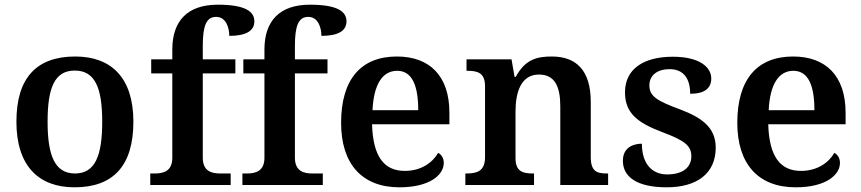

<svg xmlns="http://www.w3.org/2000/svg" viewBox="-20 -789 3672 819"><path d="M298 10C463 10 549 -82 549 -270C549 -457 455 -548 301 -548C136 -548 50 -457 50 -270C50 -82 144 10 298 10ZM300 -49C214 -49 183 -125 183 -270C183 -415 213 -488 299 -488C385 -488 416 -415 416 -270C416 -125 386 -49 300 -49Z M621 0H964V-49H920C885 -49 845 -57 845 -116V-476H984V-536H845V-593C845 -679 860 -717 902 -717C944 -717 958 -671 958 -636C1027 -636 1065 -656 1065 -698C1065 -739 1028 -769 909 -769C780 -769 715 -700 715 -578V-536H625V-476H715V-116C715 -57 675 -49 640 -49H621Z M1014 0H1357V-49H1313C1278 -49 1238 -57 1238 -116V-476H1377V-536H1238V-593C1238 -679 1253 -717 1295 -717C1337 -717 1351 -671 1351 -636C1420 -636 1458 -656 1458 -698C1458 -739 1421 -769 1302 -769C1173 -769 1108 -700 1108 -578V-536H1018V-476H1108V-116C1108 -57 1068 -49 1033 -49H1014Z M1684 10C1813 10 1873 -43 1873 -94C1873 -114 1863 -130 1849 -137C1825 -95 1776 -60 1707 -60C1619 -60 1571 -120 1567 -259H1897V-308C1897 -466 1812 -548 1673 -548C1521 -548 1435 -452 1435 -265C1435 -91 1523 10 1684 10ZM1764 -319H1569C1574 -428 1611 -487 1674 -487C1739 -487 1764 -422 1764 -319Z M1965 0H2258V-49H2254C2210 -49 2179 -57 2179 -115V-313C2179 -397 2203 -471 2279 -471C2346 -471 2370 -421 2370 -335V0H2574V-49H2570C2525 -49 2500 -58 2500 -120V-354C2500 -489 2438 -548 2334 -548C2271 -548 2220 -536 2180 -461H2175L2162 -536H1970V-487H1974C2018 -487 2049 -478 2049 -421V-119C2049 -58 2014 -49 1969 -49H1965Z M2824 10C2954 10 3033 -50 3033 -159C3033 -243 2977 -286 2882 -322C2781 -359 2750 -379 2750 -425C2750 -468 2784 -494 2836 -494C2895 -494 2924 -455 2924 -389C2986 -389 3014 -413 3014 -454C3014 -502 2965 -547 2850 -547C2727 -547 2646 -496 2646 -395C2646 -306 2700 -265 2806 -225C2902 -189 2929 -167 2929 -122C2929 -78 2896 -45 2826 -45C2755 -45 2718 -98 2718 -176C2687 -176 2637 -164 2637 -103C2637 -35 2696 10 2824 10Z M3374 10C3503 10 3563 -43 3563 -94C3563 -114 3553 -130 3539 -137C3515 -95 3466 -60 3397 -60C3309 -60 3261 -120 3257 -259H3587V-308C3587 -466 3502 -548 3363 -548C3211 -548 3125 -452 3125 -265C3125 -91 3213 10 3374 10ZM3454 -319H3259C3264 -428 3301 -487 3364 -487C3429 -487 3454 -422 3454 -319Z"/></svg>

Font: Noto Serif Tamil SemiBold
Style: Regular
Weight: 600
Designer: Indian Type Foundry, Tom Grace, and the Monotype Design Team
Foundry: Monotype Imaging Inc.
Version: Version 2.004